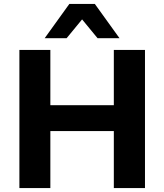

<svg xmlns="http://www.w3.org/2000/svg" viewBox="-20 -960 838 980"><path d="M79 0V-705H237V-423H561V-705H720V0H561V-291H237V0ZM208 -765 334 -940H464L590 -765H478L399 -861L320 -765Z"/></svg>

Font: Nunito Sans 10pt ExtraBold
Style: Regular
Weight: 800
Designer: Vernon Adams
Foundry: Vernon Adams
Version: Version 3.101;gftools[0.9.27]